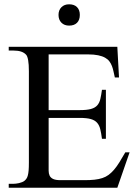

<svg xmlns="http://www.w3.org/2000/svg" viewBox="-20 -882 651 902"><path d="M531.2 0H21V-18.6H43.9Q48.3 -18.6 54.9 -19.3Q61.5 -20 69.1 -21.7Q76.7 -23.4 84 -26.4Q91.3 -29.3 96.2 -33.7Q101.1 -38.1 104.7 -43.5Q108.4 -48.8 110.8 -58.1Q113.3 -67.4 114.5 -81.5Q115.7 -95.7 115.7 -117.7V-547.4Q115.7 -579.6 112.3 -598.9Q108.9 -618.2 103 -624.5Q85.4 -644.5 43.9 -644.5H21V-662.1H531.2L539.1 -518.1H519.5Q516.1 -532.2 513.4 -545.7Q510.7 -559.1 506.1 -571.3Q501.5 -583.5 494.1 -593.5Q486.8 -603.5 473.9 -610.8Q460.9 -618.2 441.2 -622.3Q421.4 -626.5 392.1 -626.5H208.5V-364.7H354.5Q388.2 -364.7 407.5 -370.1Q426.8 -375.5 437 -387.2Q447.3 -398.9 451.4 -417Q455.6 -435.1 459 -460H477.5V-230H459Q455.6 -255.9 451.2 -274.4Q446.8 -293 436.5 -304.9Q426.3 -316.9 407.2 -322.5Q388.2 -328.1 354.5 -328.1H208.5V-80.1Q208.5 -66.9 213.1 -56.9Q217.8 -46.9 229.5 -41.3Q241.2 -35.6 264.6 -35.6H376.5Q403.3 -35.6 423.8 -37.8Q444.3 -40 460.7 -45.4Q477.1 -50.8 490 -60.3Q502.9 -69.8 515.4 -84.2Q527.8 -98.6 540.5 -118.9Q553.2 -139.2 568.8 -166.5H588.9ZM355 -812Q355 -788.1 341.8 -774.9Q328.6 -761.7 304.7 -761.7Q282.2 -761.7 268.6 -775.4Q254.9 -789.1 254.9 -812Q254.9 -834.5 268.6 -848.1Q282.2 -861.8 304.7 -861.8Q328.6 -861.8 341.8 -848.6Q355 -835.4 355 -812Z"/></svg>

Font: Doulos SIL
Style: Regular
Weight: 400
Designer: Walt Agee, Victor Gaultney, Peter Martin, Debbi Hosken
Foundry: SIL International
Version: Version 4.110; 2011; Maintenance release